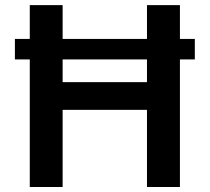

<svg xmlns="http://www.w3.org/2000/svg" viewBox="-20 -748 839 768"><path d="M759.3 -592.3V-510.3H699.7V0H567.9V-308.6H230.5V0H99.1V-510.3H39.6V-592.3H99.1V-727.5H230.5V-592.3H567.9V-727.5H699.7V-592.3ZM567.9 -510.3H230.5V-419.4H567.9Z"/></svg>

Font: Inter Semi Bold
Style: Regular
Weight: 600
Designer: Rasmus Andersson
Foundry: rsms
Version: Version 4.000;git-e0f93cc